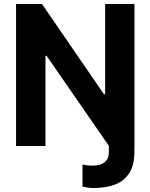

<svg xmlns="http://www.w3.org/2000/svg" viewBox="-20 -727 749 956"><path d="M649.2 0V29.7Q649.2 94 624.3 133.6Q599.5 173.3 554.3 191.2Q509 209.2 444.1 209.2Q429.9 209.2 416.4 207.1Q402.9 205 390.8 201.5V92.6Q394.9 93.2 396.9 93.7Q399 94.2 402.6 94.7Q425.3 97.8 440.8 97.8Q479 97.8 500.5 81.2Q522.1 64.6 522.1 31.5V0ZM649.6 0H522.5L212.1 -449.1H206.4V0H59.9V-707H189.1L497.3 -258.1H503.5V-707H649.6Z"/></svg>

Font: Pretendard JP Variable
Style: Regular
Weight: 400
Designer: Base glyphs from Inter by Rasmus Andersson; Hangul glyphs from Noto Sans CJK(Source Han Sans) by Jang Soo-young and Kang
Foundry: Kil Hyung-jin
Version: Version 1.307;Glyphs 3.2 (3192)